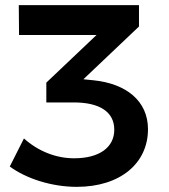

<svg xmlns="http://www.w3.org/2000/svg" viewBox="-20 -720 657 746"><path d="M344 -408 304 -412 520 -617V-700H53L54 -584H355L160 -399V-322H267C366 -322 424 -286 424 -216C424 -148 367 -105 268 -105C198 -105 129 -132 73 -182L18 -73C83 -25 183 6 278 6C448 6 555 -86 555 -218C555 -328 470 -395 344 -408Z"/></svg>

Font: Montserrat_SPRD_medium Medium
Style: Regular
Weight: 400
Designer: Julieta Ulanovsky edited by Nelly Hempel
Foundry: Julieta Ulanovsky
Version: Version 4.000;PS 004.000;hotconv 1.0.88;makeotf.lib2.5.64775